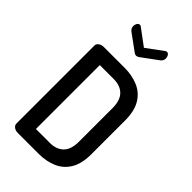

<svg xmlns="http://www.w3.org/2000/svg" viewBox="-290 -1066 1154 1154"><g transform="rotate(45 286.5 -489.5)"><path d="M113 0Q92 0 79 -10Q66 -20 66 -34V-697Q66 -711 79 -721Q92 -731 113 -731H290Q353 -731 404.5 -709Q456 -687 485.5 -638Q515 -589 515 -508V-223Q515 -142 485.5 -93Q456 -44 404.5 -22Q353 0 290 0ZM172 -94H290Q346 -94 377.5 -125.5Q409 -157 409 -223V-508Q409 -574 377.5 -605.5Q346 -637 290 -637H172ZM286 -831Q277 -831 268 -838L165 -913Q156 -920 152 -928Q148 -936 148 -946Q148 -958 154.5 -968.5Q161 -979 172 -979Q179 -979 185 -973L286 -898L388 -973Q394 -979 401 -979Q412 -979 418.5 -968.5Q425 -958 425 -946Q425 -936 421 -928Q417 -920 407 -913L305 -838Q295 -831 286 -831Z"/></g></svg>

Font: Dosis SemiBold
Style: Regular
Weight: 600
Designer: EdgarTolentino, PabloImpallari, IginoMarini
Foundry: EdgarTolentino, PabloImpallari, IginoMarini
Version: Version 3.001; ttfautohint (v1.8.2)